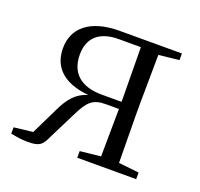

<svg xmlns="http://www.w3.org/2000/svg" viewBox="-97 -619 765 735"><g transform="rotate(20 285.0 -252.0)"><path d="M285 0H525V-27L442 -36L440 -227V-285L442 -476L525 -485V-512H272C149 -512 90 -456 90 -376C90 -306 131 -251 242 -240C198 -227 171 -197 146 -144L93 -35L16 -26V0C38 4 61 8 85 8C133 8 144 -2 161 -40L217 -152C246 -210 264 -230 318 -230H371L369 -36L285 -27ZM371 -259H291C205 -259 159 -300 159 -375C159 -440 197 -481 279 -481H369L371 -285Z"/></g></svg>

Font: Noto Serif CJK KR Light
Style: Regular
Weight: 300
Designer: Ryoko NISHIZUKA 西塚涼子 (kana & ideographs); Frank Grießhammer (Latin, Greek & Cyrillic); Wenlong ZHANG 张文龙 (bopomofo); San
Foundry: Adobe
Version: Version 2.001;hotconv 1.1.0;makeotfexe 2.6.0